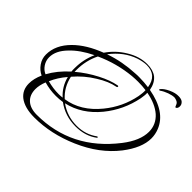

<svg xmlns="http://www.w3.org/2000/svg" viewBox="-145 -823 1052 1052"><g transform="rotate(45 381.5 -296.5)"><path d="M703 -616Q711 -616 719.5 -614Q728 -612 734 -607Q748 -595 746 -577Q745 -570 741.5 -565Q738 -560 732 -560Q731 -560 726 -572Q722 -584 711.5 -589Q701 -594 691 -595Q674 -595 650 -586.5Q626 -578 608 -565Q607 -564 605 -564Q603 -564 601 -565.5Q599 -567 602 -571Q615 -588 646 -602.5Q677 -617 703 -616ZM225 26Q149 26 108 -6Q72 -35 72 -85Q72 -123 91 -165Q63 -178 44.5 -204.5Q26 -231 26 -263Q26 -337 89 -400Q146 -457 243 -494Q280 -548 336 -582Q395 -619 456 -619Q501 -619 529 -598Q558 -574 566 -529Q710 -503 748 -408Q760 -378 760 -347Q760 -274 694 -188Q616 -88 482 -30Q353 26 225 26ZM262 -501Q307 -517 353 -525.5Q399 -534 445 -536Q453 -537 461.5 -537Q470 -537 477 -537Q496 -537 514 -535.5Q532 -534 548 -532Q536 -613 458 -613Q433 -613 397 -602Q318 -575 262 -501ZM272 -163Q379 -179 459 -277Q526 -359 546 -461Q548 -474 549.5 -486.5Q551 -499 550 -511Q536 -513 520.5 -514Q505 -515 489 -515Q478 -515 466.5 -514.5Q455 -514 443 -513Q390 -508 337.5 -494Q285 -480 235 -457Q204 -395 204 -322V-307Q256 -351 318 -383Q347 -398 373 -407.5Q399 -417 421 -421Q430 -423 430 -418Q430 -412 423 -411Q374 -402 317 -366Q256 -329 209 -274Q223 -207 272 -163ZM224 6Q492 6 664 -216Q725 -295 725 -363Q725 -419 682 -458Q639 -495 567 -508Q568 -497 566.5 -485.5Q565 -474 563 -461Q552 -406 529 -357Q506 -308 471 -265Q395 -172 289 -148Q348 -106 421 -106Q489 -106 541 -144L544 -145Q546 -145 548 -143Q548 -140 546 -138Q494 -99 419 -99Q338 -99 276 -145Q263 -143 250.5 -142Q238 -141 224 -141Q178 -141 133 -154Q119 -118 119 -89Q119 -44 146.5 -19Q174 6 224 6ZM101 -185Q133 -244 191 -296Q190 -302 190 -308.5Q190 -315 190 -322Q190 -389 217 -449Q141 -412 97 -365Q49 -316 49 -265Q49 -239 63.5 -217Q78 -195 101 -185ZM228 -159Q236 -159 243.5 -159.5Q251 -160 258 -161Q213 -201 198 -261Q161 -218 141 -171Q186 -159 228 -159Z"/></g></svg>

Font: Passions Conflict
Style: Regular
Weight: 400
Designer: Robert E. Leuschke
Foundry: Robert E. Leuschke
Version: Version 1.010; ttfautohint (v1.8.3)